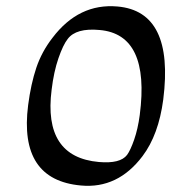

<svg xmlns="http://www.w3.org/2000/svg" viewBox="-20 -562 578 621"><path d="M360 -541Q544 -525 508 -240Q493 -126 441 -57Q361 49 242 38Q40 20 71 -222Q80 -291 97.5 -343Q115 -395 150 -440Q235 -552 360 -541ZM302 -465Q226 -472 199 -436Q184 -417 169 -373.5Q154 -330 147 -272Q119 -54 300 -38Q369 -32 391 -61Q402 -76 414 -110.5Q426 -145 432 -190Q466 -451 302 -465Z"/></svg>

Font: Kavivanar
Style: Regular
Weight: 400
Designer: Tharique Azeez
Foundry: Tharique Azeez
Version: Version 1.88